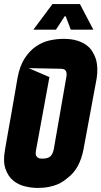

<svg xmlns="http://www.w3.org/2000/svg" viewBox="-21 -908 499 944"><path d="M291 -717Q330 -717 357.5 -708.5Q385 -700 403.5 -686.5Q422 -673 433 -655Q444 -637 450 -619Q463 -576 454 -521L389 -171Q380 -126 361 -91Q342 -56 310 -32Q303 -26 291 -17.5Q279 -9 261.5 -1.5Q244 6 219.5 11Q195 16 164 16Q134 16 101 8Q68 0 43 -21Q18 -42 5.5 -79Q-7 -116 4 -174Q8 -200 16.5 -246.5Q25 -293 34 -344.5Q43 -396 51.5 -445Q60 -494 65 -524Q76 -584 100.5 -621.5Q125 -659 157 -680.5Q189 -702 224 -709.5Q259 -717 291 -717ZM306 -534Q308 -551 302 -560.5Q296 -570 276 -570L120 -573L222 -529L156 -169Q155 -164 154.5 -157Q154 -150 156.5 -143.5Q159 -137 165.5 -132.5Q172 -128 186 -128Q212 -128 224.5 -137.5Q237 -147 243 -172ZM143 -762 237 -888H245H364H372L438 -762H421H337H327L302 -828H297L254 -762H245H160Z"/></svg>

Font: Relentless
Style: Condensed Bold Italic
Weight: 700
Width: 3
Italic angle: -7°
Designer: Sparks studio
Foundry: Sparks Studio
Version: Version 1.101